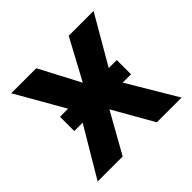

<svg xmlns="http://www.w3.org/2000/svg" viewBox="-137 -696 848 848"><g transform="rotate(-45 287.0 -272.5)"><path d="M186.8 -545.5H30.5L159.8 -319.6H109.4V-230.5H161.6L24.9 0H181.1L286.9 -188.6L394.5 0H549L411.9 -230.5H463.8V-319.6H413.7L544.7 -545.5H389.6L286.9 -354.8Z"/></g></svg>

Font: Magic Ui Pro
Style: Bold
Weight: 700
Designer: Stefan Endress, Andreas Faust
Version: Version 1.000;FEAKit 1.0